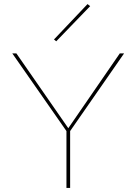

<svg xmlns="http://www.w3.org/2000/svg" viewBox="-20 -919 667 939"><path d="M323 -278V0H305V-278L40 -658H60L314 -292L566 -658H587ZM244 -726 408 -899 421 -889 255 -717Z"/></svg>

Font: Ysabeau Thin
Style: Regular
Weight: 200
Designer: Christian Thalmann (Catharsis Fonts)
Version: Version 0.003